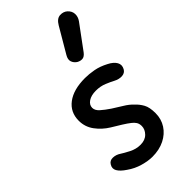

<svg xmlns="http://www.w3.org/2000/svg" viewBox="-254 -879 953 953"><g transform="rotate(-45 223.0 -402.0)"><path d="M207.5 9Q178.5 9 141.5 -1.5Q104.5 -12 73 -34.5Q43.5 -54 33 -72.8Q22.5 -91.5 34.5 -110.5Q44.5 -128 66.2 -127.2Q88 -126.5 107 -113.5Q120.5 -104.5 149 -89.8Q177.5 -75 208 -75Q241 -75 259.8 -94.2Q278.5 -113.5 278.5 -136.5Q278.5 -153 271.5 -164Q264.5 -175 252.5 -184Q238 -195.5 214.5 -210.2Q191 -225 164 -241Q126.5 -264 101 -298.5Q75.5 -333 75.5 -376.5Q75.5 -436 121 -470.2Q166.5 -504.5 247 -504.5Q276 -504.5 308.5 -498.5Q341 -492.5 375 -474.5Q404 -460 415 -440.5Q426 -421 414 -399.5Q404.5 -382.5 383.5 -381.2Q362.5 -380 340 -392Q325.5 -400 299 -411Q272.5 -422 241.5 -422Q208 -422 188 -408.5Q168 -395 168 -374.5Q168 -356 186.5 -339.5Q205 -323 232.5 -304.5Q258.5 -287.5 284 -272.2Q309.5 -257 327.5 -238Q347 -220 359.5 -197.2Q372 -174.5 372 -133.5Q372 -92.5 351.2 -60.2Q330.5 -28 293.5 -9.5Q256.5 9 207.5 9ZM277 -587.5Q262 -597 256.2 -613.2Q250.5 -629.5 263 -650.5L340 -781.5Q357.5 -811.5 381 -812.8Q404.5 -814 420 -800Q437 -784.5 437.8 -763.8Q438.5 -743 425.5 -725L333 -599.5Q319.5 -581.5 305.2 -580.5Q291 -579.5 277 -587.5Z"/></g></svg>

Font: Edu AU VIC WA NT Pre Medium
Style: Regular
Weight: 500
Designer: Tina and Corey Anderson, Eben Sorkin, Mirko Velimirovic
Foundry: Google for Education
Version: Version 1.001